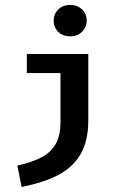

<svg xmlns="http://www.w3.org/2000/svg" viewBox="-20 -594 466 772"><path d="M328.6 -511.2Q328.6 -484.4 309.8 -466.1Q291 -447.8 262.7 -447.8Q232.9 -447.8 214.4 -465.6Q195.8 -483.4 195.8 -511.2Q195.8 -538.1 214.6 -556.2Q233.4 -574.2 262.7 -574.2Q291 -574.2 309.8 -556.2Q328.6 -538.1 328.6 -511.2ZM335 -109.4Q335 -29.3 305.2 23.7Q275.4 76.7 216.8 108.2Q158.2 139.6 66.9 157.7L49.8 71.8Q110.4 58.1 147.5 38.3Q184.6 18.6 203.9 -15.1Q223.1 -48.8 223.1 -102.1V-300.3H87.9V-377H335Z"/></svg>

Font: Amiri Typewriter
Style: Bold
Weight: 700
Monospace: yes
Designer: Khaled Hosny
Version: Version 1.1